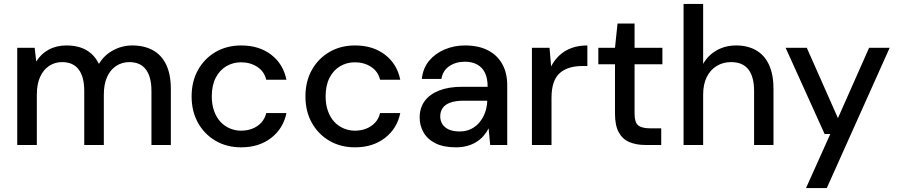

<svg xmlns="http://www.w3.org/2000/svg" viewBox="-20 -740 4581 980"><path d="M68 0V-496H157L165 -426Q189 -465 228.5 -486.5Q268 -508 319 -508Q358 -508 389.5 -498Q421 -488 445 -467Q469 -446 485 -414Q511 -458 557 -483Q603 -508 655 -508Q716 -508 760.5 -483.5Q805 -459 828.5 -409.5Q852 -360 852 -286V0H753V-276Q753 -348 724.5 -385.5Q696 -423 640 -423Q603 -423 573 -403.5Q543 -384 526.5 -347Q510 -310 510 -257V0H410V-276Q410 -348 381.5 -385.5Q353 -423 297 -423Q260 -423 230.5 -403.5Q201 -384 184.5 -347Q168 -310 168 -257V0Z M1211 12Q1138 12 1081 -21Q1024 -54 991 -112.5Q958 -171 958 -248Q958 -325 991 -383.5Q1024 -442 1081 -475Q1138 -508 1211 -508Q1303 -508 1364.5 -460.5Q1426 -413 1442 -333H1339Q1329 -375 1293.5 -398.5Q1258 -422 1210 -422Q1170 -422 1136 -402.5Q1102 -383 1081.5 -344Q1061 -305 1061 -248Q1061 -206 1073 -173Q1085 -140 1105.5 -118Q1126 -96 1153.5 -84.5Q1181 -73 1210 -73Q1242 -73 1268.5 -83.5Q1295 -94 1313.5 -114Q1332 -134 1339 -163H1442Q1426 -84 1364 -36Q1302 12 1211 12Z M1792 12Q1719 12 1662 -21Q1605 -54 1572 -112.5Q1539 -171 1539 -248Q1539 -325 1572 -383.5Q1605 -442 1662 -475Q1719 -508 1792 -508Q1884 -508 1945.5 -460.5Q2007 -413 2023 -333H1920Q1910 -375 1874.5 -398.5Q1839 -422 1791 -422Q1751 -422 1717 -402.5Q1683 -383 1662.5 -344Q1642 -305 1642 -248Q1642 -206 1654 -173Q1666 -140 1686.5 -118Q1707 -96 1734.5 -84.5Q1762 -73 1791 -73Q1823 -73 1849.5 -83.5Q1876 -94 1894.5 -114Q1913 -134 1920 -163H2023Q2007 -84 1945 -36Q1883 12 1792 12Z M2307 12Q2244 12 2203 -8.5Q2162 -29 2142 -64Q2122 -99 2122 -140Q2122 -189 2147.5 -224Q2173 -259 2221.5 -278Q2270 -297 2338 -297H2469Q2469 -340 2455.5 -368Q2442 -396 2416 -410.5Q2390 -425 2353 -425Q2307 -425 2273.5 -402.5Q2240 -380 2233 -337H2133Q2139 -392 2170 -429.5Q2201 -467 2249.5 -487.5Q2298 -508 2353 -508Q2423 -508 2471 -483Q2519 -458 2544 -412.5Q2569 -367 2569 -305V0H2482L2474 -85Q2464 -65 2448.5 -47Q2433 -29 2412.5 -16Q2392 -3 2365.5 4.5Q2339 12 2307 12ZM2326 -69Q2359 -69 2385 -82Q2411 -95 2429 -117.5Q2447 -140 2456.5 -167.5Q2466 -195 2467 -225V-226H2348Q2304 -226 2277.5 -216Q2251 -206 2239 -188Q2227 -170 2227 -146Q2227 -123 2238.5 -105.5Q2250 -88 2272 -78.5Q2294 -69 2326 -69Z M2695 0V-496H2785L2793 -401Q2810 -434 2836 -458Q2862 -482 2897.5 -495Q2933 -508 2978 -508V-403H2950Q2918 -403 2889.5 -395Q2861 -387 2839.5 -369Q2818 -351 2806.5 -319.5Q2795 -288 2795 -241V0Z M3275 0Q3227 0 3192 -15Q3157 -30 3138 -65Q3119 -100 3119 -160V-412H3034V-496H3119L3132 -620H3219V-496H3361V-412H3219V-159Q3219 -116 3237 -100.5Q3255 -85 3299 -85H3355V0Z M3469 0V-720H3569V-414Q3594 -458 3638 -483Q3682 -508 3738 -508Q3796 -508 3839 -483.5Q3882 -459 3905 -409.5Q3928 -360 3928 -286V0H3829V-276Q3829 -348 3800 -385.5Q3771 -423 3711 -423Q3671 -423 3638.5 -403.5Q3606 -384 3587.5 -347Q3569 -310 3569 -257V0Z M4094 220 4218 -56H4189L3990 -496H4098L4257 -137L4416 -496H4521L4200 220Z"/></svg>

Font: DM Sans 24pt Medium
Style: Regular
Weight: 500
Designer: Colophon Foundry, Jonny Pinhorn
Foundry: Colophon Foundry
Version: Version 4.004;gftools[0.9.30]